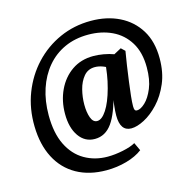

<svg xmlns="http://www.w3.org/2000/svg" viewBox="-110 -691 998 987"><g transform="rotate(-15 389.0 -197.5)"><path d="M338 184Q247 184 180 146.5Q113 109 76.5 38.5Q40 -32 38 -129Q36 -224 67.5 -305.5Q99 -387 156.5 -448.5Q214 -510 291 -544.5Q368 -579 457 -579Q542 -579 608 -546.5Q674 -514 712 -452.5Q750 -391 750 -302Q750 -227 725.5 -169.5Q701 -112 663.5 -72Q626 -32 586.5 -11.5Q547 9 517 9Q458 9 458 -75Q458 -98 462 -132.5Q466 -167 470 -195L475 -194Q450 -88 414 -37.5Q378 13 322 13Q269 13 237.5 -32Q206 -77 206 -151Q206 -220 233 -277Q260 -334 308.5 -367.5Q357 -401 423 -401Q448 -401 477 -396Q506 -391 533 -381L495 -315Q479 -328 457.5 -336Q436 -344 416 -344Q379 -344 356.5 -317Q334 -290 324 -250.5Q314 -211 314 -171Q314 -130 324.5 -101.5Q335 -73 357 -73Q382 -73 407.5 -112Q433 -151 452 -221Q462 -258 467 -291Q472 -324 475 -352L570 -403L590 -384Q584 -350 578 -309Q572 -268 566.5 -227Q561 -186 557.5 -152.5Q554 -119 554 -99Q554 -85 557 -79Q560 -73 569 -73Q588 -73 612.5 -96Q637 -119 655.5 -163.5Q674 -208 674 -274Q674 -354 641 -407.5Q608 -461 552 -487.5Q496 -514 426 -514Q356 -514 300 -488.5Q244 -463 204.5 -416Q165 -369 144 -305.5Q123 -242 123 -166Q123 -71 154 -8Q185 55 239.5 86.5Q294 118 362 118Q400 118 443.5 109Q487 100 511 86L531 129Q497 155 445.5 169.5Q394 184 338 184Z"/></g></svg>

Font: Yrsa
Style: Regular
Weight: 400
Designer: Anna Giedrys (Yrsa+Rasa design), David Brezina (Yrsa art-direction, Rasa art-direction, design)
Foundry: Rosetta Type Foundry
Version: Version 2.004